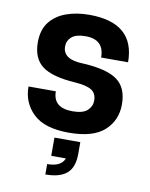

<svg xmlns="http://www.w3.org/2000/svg" viewBox="-86 -606 697 892"><g transform="rotate(10 263.0 -160.0)"><path d="M263 13Q149 13 95.5 -38Q42 -89 42 -166H171Q171 -88 263 -88Q312 -88 333 -107.5Q354 -127 354 -154Q354 -188 330.5 -203Q307 -218 253 -222Q143 -229 96 -264.5Q49 -300 49 -376Q49 -435 77.5 -471.5Q106 -508 154.5 -525.5Q203 -543 263 -543Q478 -543 478 -357H351Q351 -442 263 -442Q218 -442 197.5 -424Q177 -406 177 -379Q177 -317 274 -315Q386 -309 435 -273.5Q484 -238 484 -159Q484 -84 431 -35.5Q378 13 263 13ZM190 223V174Q256 174 271 133H202V47H324V103Q324 166 291 194.5Q258 223 190 223Z"/></g></svg>

Font: Tanohe Sans SemiBold
Style: Regular
Weight: 600
Designer: Village Type and Design LLC & Cristiano Sobral
Foundry: Cooper Hewitt Smithsonian Design Museum
Version: Version 1.00;September 29, 2021;FontCreator 13.0.0.2655 64-b